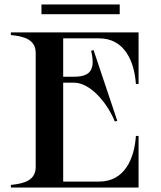

<svg xmlns="http://www.w3.org/2000/svg" viewBox="-20 -846 728 866"><path d="M427 -673C542 -673 586 -569 593 -467H605V-700H29V-688C92 -682 141 -666 141 -607V-93C141 -34 92 -18 29 -12V0H605V-233H593C586 -130 542 -27 427 -27H265V-473H315C383 -473 460 -390 498 -298L509 -301L402 -620L391 -617C410 -537 392 -500 315 -500H265V-673ZM167 -826V-782H520V-826Z"/></svg>

Font: Sprat Medium
Style: Regular
Weight: 500
Designer: Ethan Nakache
Foundry: Collletttivo
Version: Version 2.000;Glyphs 3.2 (3217)